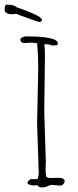

<svg xmlns="http://www.w3.org/2000/svg" viewBox="-53 -818 341 838"><path d="M17.6 -757.8Q7.8 -755.9 1.5 -755.9Q-32.7 -755.9 -32.7 -775.9Q-32.7 -793.5 -26.4 -797.9Q9.8 -797.9 18.6 -786.6Q19.5 -786.1 30.5 -782.5Q41.5 -778.8 49.3 -775.9Q57.1 -772.9 70.1 -767.8Q83 -762.7 92.5 -758.3Q102.1 -753.9 111.3 -749Q130.4 -738.3 130.4 -730Q130.4 -726.6 126.2 -724.1Q122.1 -721.7 119.4 -721.7Q116.7 -721.7 69.3 -738.5Q22 -755.4 17.6 -757.8ZM207 -7.8 173.8 -11.2Q166 -11.2 155.3 -5.6Q144.5 0 129.6 0Q114.7 0 110.8 -9.8L94.2 -8.8Q72.8 -8.8 66.9 -19Q66.9 -25.4 72.5 -29.5Q78.1 -33.7 80.1 -36.1H108.9L112.8 -40L116.2 -61Q116.2 -61 108.9 -279.8L113.8 -513.2Q113.8 -581.1 108.9 -628.9Q99.1 -631.8 79.1 -631.8L55.2 -629.9Q36.1 -629.9 36.1 -647Q36.1 -651.4 45.2 -655.3Q54.2 -659.2 60.1 -659.2Q199.2 -659.2 199.2 -628.9Q199.2 -626 196.8 -621.1L173.8 -619.1Q166 -625 145 -625L140.1 -622.1Q143.1 -613.3 143.1 -568.8L140.1 -331.1L147 -111.8L146 -81.1Q146 -57.6 148.9 -53.2L147.9 -50.8Q147.9 -41 169.9 -41L199.2 -42Q229 -42 229 -27.8Q229 -19 222.7 -13.4Q216.3 -7.8 207 -7.8Z"/></svg>

Font: Amatic SC
Style: Regular
Weight: 400
Version: Version 1.004